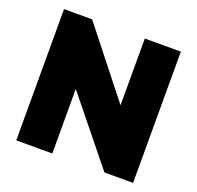

<svg xmlns="http://www.w3.org/2000/svg" viewBox="-124 -843 1003 976"><g transform="rotate(20 377.0 -355.0)"><path d="M256 -349V0H61V-710H213L498 -349V-710H693V0H538Z"/></g></svg>

Font: Raleway-v4020 Black
Style: Regular
Weight: 900
Designer: Matt McInerney, Pablo Impallari, Rodrigo Fuenzalida
Foundry: Matt McInerney, Pablo Impallari, Rodrigo Fuenzalida
Version: Version 4.020;PS 004.020;hotconv 1.0.88;makeotf.lib2.5.64775